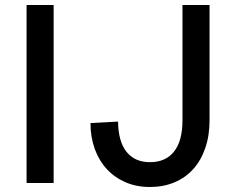

<svg xmlns="http://www.w3.org/2000/svg" viewBox="-20 -730 927 766"><path d="M86 0V-710H194V0ZM578 16Q524 16 480.5 -3Q437 -22 406 -55.5Q375 -89 358 -136Q341 -183 341 -239L451 -245Q452 -165 485 -124Q518 -83 578 -83Q641 -83 674.5 -125.5Q708 -168 708 -250V-710H816V-250Q816 -189 799 -139.5Q782 -90 751 -55.5Q720 -21 676 -2.5Q632 16 578 16Z"/></svg>

Font: Geist Med
Style: Regular
Weight: 400
Designer: Basement.studio, Andrés Briganti, Mateo Zaragoza
Foundry: Basement.studio, Vercel, Andrés Briganti, Guido Ferreyra, Mateo Zaragoza
Version: Version 1.401